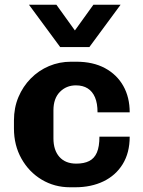

<svg xmlns="http://www.w3.org/2000/svg" viewBox="-20 -782 603 812"><path d="M276 10Q210.5 10 156.5 -22.2Q102.5 -54.5 70.8 -111Q39 -167.5 39 -238.5V-272.5Q39 -326.5 58 -371.5Q77 -416.5 110.2 -450.2Q143.5 -484 187.2 -502.5Q231 -521 280.5 -521H303Q373.5 -521 424 -493.8Q474.5 -466.5 501.5 -418.5Q528.5 -370.5 528.5 -307H392.5Q392.5 -345 381.8 -370.2Q371 -395.5 350.8 -408.2Q330.5 -421 301 -421Q260.5 -421 233.2 -393.2Q206 -365.5 206 -315.5V-197Q206 -147 231.2 -118.5Q256.5 -90 302.5 -90Q335.5 -90 357.2 -101Q379 -112 389.8 -137Q400.5 -162 400.5 -204H528.5Q528.5 -136 499 -88Q469.5 -40 417.5 -15Q365.5 10 298 10ZM490 -762 358 -583H234.5L102.5 -762H218.5L332.5 -603.5H261L375 -762Z"/></svg>

Font: Chivo Medium
Style: Regular
Weight: 500
Designer: Hector Gatti
Foundry: Omnibus-Type
Version: Version 2.002